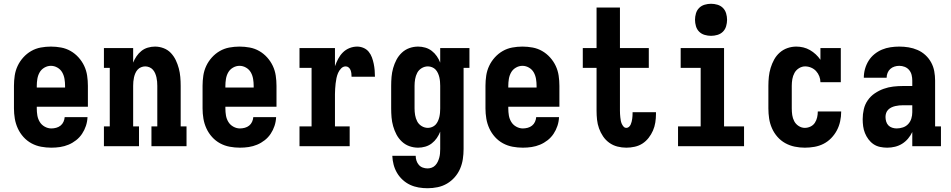

<svg xmlns="http://www.w3.org/2000/svg" viewBox="-20 -775 5040 1018"><path d="M252 8Q225 8 198 3Q171 -2 147 -15Q123 -28 104.5 -48.5Q86 -69 74.5 -94Q63 -119 58.5 -146Q54 -173 54 -200V-320Q54 -347 58 -374Q62 -401 73.5 -425.5Q85 -450 103.5 -470.5Q122 -491 145.5 -504.5Q169 -518 196 -523Q223 -528 250 -528Q277 -528 304 -523Q331 -518 354.5 -504.5Q378 -491 396.5 -470.5Q415 -450 426.5 -425.5Q438 -401 442 -374Q446 -347 446 -320V-209H175V-200Q175 -181 178 -163Q181 -145 190.5 -129Q200 -113 217 -103.5Q234 -94 252 -94Q265 -94 278 -97.5Q291 -101 301 -109Q311 -117 316.5 -129Q322 -141 323 -154H444Q443 -130 435.5 -107.5Q428 -85 415 -65.5Q402 -46 383.5 -31.5Q365 -17 343.5 -8Q322 1 299 4.5Q276 8 252 8ZM175 -311H325V-320Q325 -338 322 -356.5Q319 -375 310 -391Q301 -407 284.5 -416.5Q268 -426 250 -426Q232 -426 215.5 -416.5Q199 -407 190 -391Q181 -375 178 -356.5Q175 -338 175 -320Z M531 0V-105H562V-415H531V-520H686V-443Q693 -461 704 -477Q715 -493 730 -505Q745 -517 764 -522.5Q783 -528 802 -528Q825 -528 847.5 -519.5Q870 -511 886 -494Q902 -477 912 -456Q922 -435 928 -412.5Q934 -390 936 -366.5Q938 -343 938 -320V-105H969V0H783V-105H814V-320Q814 -331 813 -342.5Q812 -354 809.5 -365Q807 -376 802.5 -386.5Q798 -397 790.5 -405.5Q783 -414 772 -418.5Q761 -423 750 -423Q739 -423 728 -418.5Q717 -414 709.5 -405.5Q702 -397 697.5 -386.5Q693 -376 690.5 -365Q688 -354 687 -342.5Q686 -331 686 -320V-105H717V0Z M1252 8Q1225 8 1198 3Q1171 -2 1147 -15Q1123 -28 1104.5 -48.5Q1086 -69 1074.5 -94Q1063 -119 1058.5 -146Q1054 -173 1054 -200V-320Q1054 -347 1058 -374Q1062 -401 1073.5 -425.5Q1085 -450 1103.5 -470.5Q1122 -491 1145.5 -504.5Q1169 -518 1196 -523Q1223 -528 1250 -528Q1277 -528 1304 -523Q1331 -518 1354.5 -504.5Q1378 -491 1396.5 -470.5Q1415 -450 1426.5 -425.5Q1438 -401 1442 -374Q1446 -347 1446 -320V-209H1175V-200Q1175 -181 1178 -163Q1181 -145 1190.5 -129Q1200 -113 1217 -103.5Q1234 -94 1252 -94Q1265 -94 1278 -97.5Q1291 -101 1301 -109Q1311 -117 1316.5 -129Q1322 -141 1323 -154H1444Q1443 -130 1435.5 -107.5Q1428 -85 1415 -65.5Q1402 -46 1383.5 -31.5Q1365 -17 1343.5 -8Q1322 1 1299 4.5Q1276 8 1252 8ZM1175 -311H1325V-320Q1325 -338 1322 -356.5Q1319 -375 1310 -391Q1301 -407 1284.5 -416.5Q1268 -426 1250 -426Q1232 -426 1215.5 -416.5Q1199 -407 1190 -391Q1181 -375 1178 -356.5Q1175 -338 1175 -320Z M1568 0V-105H1632V-415H1568V-520H1756V-424Q1763 -444 1773 -463Q1783 -482 1798 -497Q1813 -512 1833 -520Q1853 -528 1874 -528Q1891 -528 1907.5 -521Q1924 -514 1935 -500.5Q1946 -487 1952 -470.5Q1958 -454 1961.5 -437Q1965 -420 1966.5 -402.5Q1968 -385 1968 -368H1844Q1844 -377 1843 -385.5Q1842 -394 1839 -402.5Q1836 -411 1829 -417Q1822 -423 1813 -423Q1799 -423 1788.5 -412Q1778 -401 1772.5 -388Q1767 -375 1764 -361Q1761 -347 1759.5 -332.5Q1758 -318 1757 -304Q1756 -290 1756 -276V-105H1834V0Z M2247 223Q2223 223 2199.5 219Q2176 215 2154.5 205Q2133 195 2115 178.5Q2097 162 2085 141.5Q2073 121 2067 98Q2061 75 2060 51H2184Q2184 64 2188 76.5Q2192 89 2200.5 99Q2209 109 2221.5 113.5Q2234 118 2247 118Q2258 118 2269 114Q2280 110 2288 101.5Q2296 93 2301 82.5Q2306 72 2309 61Q2312 50 2313 38.5Q2314 27 2314 15V-77Q2307 -59 2296 -43Q2285 -27 2269.5 -15Q2254 -3 2235 2.5Q2216 8 2197 8Q2173 8 2150.5 0Q2128 -8 2110.5 -24.5Q2093 -41 2082 -62Q2071 -83 2064.5 -106Q2058 -129 2056 -152.5Q2054 -176 2054 -200V-320Q2054 -344 2056 -367.5Q2058 -391 2064.5 -414Q2071 -437 2082 -458Q2093 -479 2110.5 -495.5Q2128 -512 2150.5 -520Q2173 -528 2197 -528Q2216 -528 2235 -522.5Q2254 -517 2269.5 -505Q2285 -493 2296 -477Q2307 -461 2314 -443V-520H2469V-415H2438V15Q2438 42 2434 68.5Q2430 95 2419.5 119.5Q2409 144 2391 164.5Q2373 185 2350 198.5Q2327 212 2300.5 217.5Q2274 223 2247 223ZM2249 -97Q2260 -97 2271 -101.5Q2282 -106 2289.5 -114Q2297 -122 2302 -133Q2307 -144 2309.5 -155Q2312 -166 2313 -177.5Q2314 -189 2314 -200V-320Q2314 -331 2313 -342.5Q2312 -354 2309.5 -365Q2307 -376 2302 -387Q2297 -398 2289.5 -406Q2282 -414 2271 -418.5Q2260 -423 2249 -423Q2231 -423 2215.5 -413.5Q2200 -404 2192 -388.5Q2184 -373 2181 -355.5Q2178 -338 2178 -320V-200Q2178 -182 2181 -164.5Q2184 -147 2192 -131.5Q2200 -116 2215.5 -106.5Q2231 -97 2249 -97Z M2752 8Q2725 8 2698 3Q2671 -2 2647 -15Q2623 -28 2604.5 -48.5Q2586 -69 2574.5 -94Q2563 -119 2558.5 -146Q2554 -173 2554 -200V-320Q2554 -347 2558 -374Q2562 -401 2573.5 -425.5Q2585 -450 2603.5 -470.5Q2622 -491 2645.5 -504.5Q2669 -518 2696 -523Q2723 -528 2750 -528Q2777 -528 2804 -523Q2831 -518 2854.5 -504.5Q2878 -491 2896.5 -470.5Q2915 -450 2926.5 -425.5Q2938 -401 2942 -374Q2946 -347 2946 -320V-209H2675V-200Q2675 -181 2678 -163Q2681 -145 2690.5 -129Q2700 -113 2717 -103.5Q2734 -94 2752 -94Q2765 -94 2778 -97.5Q2791 -101 2801 -109Q2811 -117 2816.5 -129Q2822 -141 2823 -154H2944Q2943 -130 2935.5 -107.5Q2928 -85 2915 -65.5Q2902 -46 2883.5 -31.5Q2865 -17 2843.5 -8Q2822 1 2799 4.5Q2776 8 2752 8ZM2675 -311H2825V-320Q2825 -338 2822 -356.5Q2819 -375 2810 -391Q2801 -407 2784.5 -416.5Q2768 -426 2750 -426Q2732 -426 2715.5 -416.5Q2699 -407 2690 -391Q2681 -375 2678 -356.5Q2675 -338 2675 -320Z M3301 8Q3277 8 3253.5 2Q3230 -4 3210.5 -18Q3191 -32 3177.5 -52Q3164 -72 3156 -94.5Q3148 -117 3145.5 -140.5Q3143 -164 3143 -188V-415H3070V-520H3143V-735H3267V-520H3420V-415H3267V-188Q3267 -179 3267.5 -170.5Q3268 -162 3269 -153Q3270 -144 3271.5 -135.5Q3273 -127 3276.5 -119Q3280 -111 3286 -104Q3292 -97 3301 -97Q3309 -97 3315 -102.5Q3321 -108 3324 -115Q3327 -122 3329 -129.5Q3331 -137 3332 -145Q3333 -153 3333.5 -160.5Q3334 -168 3334 -176V-180H3458V-170Q3458 -148 3454.5 -125.5Q3451 -103 3442 -82.5Q3433 -62 3419 -44Q3405 -26 3386.5 -14Q3368 -2 3345.5 3Q3323 8 3301 8Z M3575 0V-105H3695V-415H3589V-520H3819V-105H3925V0ZM3750 -585Q3733 -585 3716 -590Q3699 -595 3687 -607Q3675 -619 3670 -636Q3665 -653 3665 -670Q3665 -687 3670 -704Q3675 -721 3687 -733Q3699 -745 3716 -750Q3733 -755 3750 -755Q3767 -755 3784 -750Q3801 -745 3813 -733Q3825 -721 3830 -704Q3835 -687 3835 -670Q3835 -653 3830 -636Q3825 -619 3813 -607Q3801 -595 3784 -590Q3767 -585 3750 -585Z M4247 8Q4220 8 4193.5 2.5Q4167 -3 4143.5 -16Q4120 -29 4102 -49.5Q4084 -70 4073 -95Q4062 -120 4058 -146.5Q4054 -173 4054 -200V-320Q4054 -344 4056.5 -368Q4059 -392 4066 -415Q4073 -438 4084.5 -459Q4096 -480 4114 -496Q4132 -512 4155 -520Q4178 -528 4202 -528Q4221 -528 4239.5 -523.5Q4258 -519 4274.5 -509.5Q4291 -500 4305 -487Q4319 -474 4330 -458V-520H4438V-339H4330Q4330 -355 4324 -370.5Q4318 -386 4307 -398Q4296 -410 4280.5 -416.5Q4265 -423 4249 -423Q4232 -423 4216.5 -413.5Q4201 -404 4192.5 -388.5Q4184 -373 4181 -355.5Q4178 -338 4178 -320V-200Q4178 -182 4180.5 -165Q4183 -148 4191 -132.5Q4199 -117 4214.5 -107Q4230 -97 4247 -97Q4263 -97 4277.5 -104Q4292 -111 4300.5 -124Q4309 -137 4312.5 -152.5Q4316 -168 4316 -183V-184H4440V-182Q4440 -157 4434.5 -131.5Q4429 -106 4417 -83.5Q4405 -61 4387 -42.5Q4369 -24 4346.5 -12.5Q4324 -1 4298.5 3.5Q4273 8 4247 8Z M4684 8Q4665 8 4646 4Q4627 0 4611.5 -10.5Q4596 -21 4584.5 -36.5Q4573 -52 4566 -69.5Q4559 -87 4556.5 -105.5Q4554 -124 4554 -143Q4554 -170 4560 -196Q4566 -222 4581 -243.5Q4596 -265 4618 -280Q4640 -295 4665 -304Q4690 -313 4716 -316Q4742 -319 4769 -319H4817V-348Q4817 -363 4813.5 -377.5Q4810 -392 4800.5 -403.5Q4791 -415 4777 -420.5Q4763 -426 4748 -426Q4735 -426 4722.5 -422Q4710 -418 4700.5 -409.5Q4691 -401 4686 -388.5Q4681 -376 4681 -363H4560Q4560 -387 4566.5 -410Q4573 -433 4585.5 -453Q4598 -473 4616.5 -488Q4635 -503 4656.5 -512Q4678 -521 4701.5 -524.5Q4725 -528 4748 -528Q4773 -528 4797.5 -524Q4822 -520 4845 -510Q4868 -500 4886.5 -483Q4905 -466 4917 -444Q4929 -422 4933.5 -397.5Q4938 -373 4938 -348V-105H4969V0H4817V-75Q4808 -56 4794.5 -40Q4781 -24 4763.5 -13Q4746 -2 4725.5 3Q4705 8 4684 8ZM4734 -94Q4751 -94 4767.5 -99.5Q4784 -105 4795.5 -117.5Q4807 -130 4812 -146.5Q4817 -163 4817 -180V-217H4769Q4758 -217 4747.5 -216Q4737 -215 4726.5 -212.5Q4716 -210 4706.5 -205.5Q4697 -201 4689.5 -193.5Q4682 -186 4678.5 -176Q4675 -166 4675 -155Q4675 -143 4678.5 -131Q4682 -119 4690 -110.5Q4698 -102 4710 -98Q4722 -94 4734 -94Z"/></svg>

Font: Iosevka Curly Slab Extrabold
Style: Regular
Weight: 800
Monospace: yes
Designer: Belleve Invis
Foundry: Belleve Invis
Version: Version 22.1.2; ttfautohint (v1.8.4)